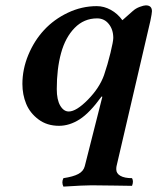

<svg xmlns="http://www.w3.org/2000/svg" viewBox="-20 -462 590 720"><path d="M192.9 -127.9Q192.9 -87.9 205.8 -65.9Q218.8 -43.9 237.8 -43.9Q266.1 -43.9 309.6 -88.1Q353 -132.3 370.1 -180.2Q383.8 -220.2 394.3 -263.7Q404.8 -307.1 404.8 -319.8Q404.8 -351.1 387.9 -372.1Q371.1 -393.1 344.2 -393.1Q294.9 -393.1 260 -357.4Q225.1 -321.8 209 -262.9Q192.9 -204.1 192.9 -127.9ZM64 -147Q64 -202.6 86.2 -256.1Q108.4 -309.6 145.5 -349.6Q182.6 -389.6 234.6 -414.3Q286.6 -439 342.8 -439Q370.1 -439 395.5 -425Q420.9 -411.1 439 -386.2L477.1 -419.9Q488.8 -430.7 504.2 -436.3Q519.5 -441.9 526.9 -441.9Q549.8 -441.9 549.8 -419.9Q549.8 -412.1 543.9 -383.8L417 161.1Q416 166 416 172.9Q416 188.5 431.4 197.3Q446.8 206.1 475.1 206.1Q481.9 217.8 475.1 234.9Q473.1 234.9 409.7 233.9Q346.2 232.9 323.2 232.9Q307.6 232.9 282.7 234.1Q257.8 235.4 238.8 236.6Q219.7 237.8 217.8 237.8Q210 221.7 217.8 206.1Q254.4 200.7 273.7 190.4Q293 180.2 297.9 161.1L363.8 -99.1L360.8 -100.1Q316.9 -39.1 278.8 -14.6Q240.7 9.8 201.2 9.8Q156.2 9.8 124.3 -14.2Q92.3 -38.1 78.1 -72.8Q64 -107.4 64 -147Z"/></svg>

Font: Common Serif
Style: Bold Italic
Weight: 700
Italic angle: -12°
Designer: Philipp H. Poll, Khaled Hosny
Foundry: Stefan Peev, Context Ltd.
Version: Version 1.026